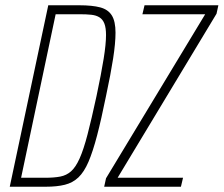

<svg xmlns="http://www.w3.org/2000/svg" viewBox="-20 -708 848 728"><path d="M17 0 163 -688H281Q330 -688 360 -680Q390 -672 404 -649.5Q418 -627 418 -584Q418 -545 409 -486.5Q400 -428 382 -344Q364 -255 348 -194Q332 -133 315.5 -94.5Q299 -56 277.5 -35.5Q256 -15 226 -7.5Q196 0 154 0ZM60 -34H152Q185 -34 208.5 -38.5Q232 -43 249.5 -58.5Q267 -74 282 -107.5Q297 -141 312 -198.5Q327 -256 346 -344Q364 -429 373 -485Q382 -541 382 -575Q382 -602 376 -618Q370 -634 357.5 -642Q345 -650 326.5 -652Q308 -654 283 -654H191ZM375 0 382 -32 758 -654H520L528 -688H808L801 -656L426 -34H674L666 0Z"/></svg>

Font: Saira Condensed Thin
Style: Italic
Weight: 250
Width: 3
Italic angle: -12°
Designer: Hector Gatti with collaboration of the Omnibus-Type team
Foundry: Omnibus-Type
Version: Version 1.101